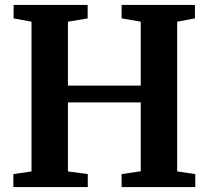

<svg xmlns="http://www.w3.org/2000/svg" viewBox="-20 -763 851 783"><path d="M34.5 -53 108.5 -64V-674.5L35.5 -688V-743H337.5V-688L257 -674.5V-414H554V-674.5L476 -688V-743H775V-688L702.5 -674.5V-64L776.5 -53V0H476V-53L554 -64.5V-345.5H257V-64L338 -53V0H34.5Z"/></svg>

Font: Merriweather Text
Style: Bold
Weight: 700
Designer: Eben Sorkin
Foundry: Eben Sorkin
Version: Version 2.100